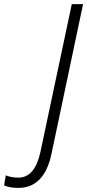

<svg xmlns="http://www.w3.org/2000/svg" viewBox="-174 -734 425 936"><path d="M77 16 231 -714H176L23 7Q-4 132 -85 132Q-117 132 -146 121L-154 170Q-127 182 -85 182Q42 182 77 16Z"/></svg>

Font: Noto Sans UI SemiCondensed Light
Style: Italic
Weight: 300
Width: 4
Designer: Monotype Design Team
Foundry: Monotype Imaging Inc.
Version: 1.001